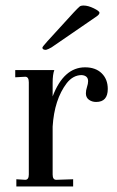

<svg xmlns="http://www.w3.org/2000/svg" viewBox="-20 -673 423 693"><path d="M39 0V-26L71 -24Q84 -24 84 -43V-376Q84 -396 71 -396L35 -394V-420H176Q170 -404 170 -374V-325Q210 -430 287 -430Q325 -430 347 -408.5Q369 -387 369 -352Q369 -305 327 -305Q312 -305 301 -313Q290 -321 290 -336Q290 -347 294 -359Q298 -371 298 -380Q298 -400 275 -402Q244 -402 221 -373Q176 -314 170 -216V-43Q170 -24 183 -24L244 -26V0ZM146 -493Q133 -493 133 -501Q133 -504 151 -524L246 -628Q261 -644 267 -649Q271 -653 282 -653Q298 -653 318.5 -643Q339 -633 339 -627Q339 -621 329 -614L166 -502Q154 -495 146 -493Z"/></svg>

Font: UnnaRegular
Style: Regular
Weight: 400
Designer: Jorge de Buen Unna
Foundry: Omnibus-Type
Version: Version 2.008;hotconv 1.0.109;makeotfexe 2.5.65596